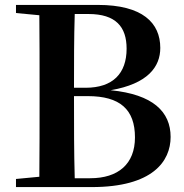

<svg xmlns="http://www.w3.org/2000/svg" viewBox="-20 -761 748 781"><path d="M45 -708 140 -699C141 -598 141 -498 141 -398V-356C141 -250 141 -145 140 -42L45 -33V0H353C601 0 674 -105 674 -204C674 -306 603 -377 430 -394C581 -420 632 -489 632 -566C632 -668 560 -741 378 -741H45ZM281 -370H337C468 -370 529 -316 529 -202C529 -94 461 -36 347 -36H284C281 -141 281 -249 281 -370ZM284 -704H340C451 -704 495 -652 495 -563C495 -462 439 -404 328 -404H281C281 -507 281 -606 284 -704Z"/></svg>

Font: Noto Serif SC
Style: Bold
Weight: 700
Designer: Ryoko NISHIZUKA 西塚涼子 (kana & ideographs); Frank Grießhammer (Latin, Greek & Cyrillic); Wenlong ZHANG 张文龙 (bopomofo); San
Foundry: Adobe
Version: Version 2.001;hotconv 1.1.0;makeotfexe 2.6.0